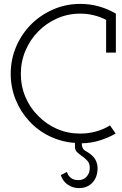

<svg xmlns="http://www.w3.org/2000/svg" viewBox="-20 -728 629 986"><path d="M481 135Q481 115 472 96Q463 77 441 61Q430 53 418 46.5Q406 40 401 22Q401 20 400.5 16.5Q400 13 400 8Q448 7 491.5 -6.5Q535 -20 574 -42L545 -84Q511 -63 472 -52.5Q433 -42 391 -42Q328 -42 273 -66Q218 -90 177 -132Q135 -173 111 -229Q87 -285 87 -349Q87 -412 111 -468.5Q135 -525 177 -567Q218 -609 273.5 -633.5Q329 -658 392 -658Q427 -658 460.5 -650Q494 -642 525 -626V-458H575V-658Q534 -682 488.5 -695Q443 -708 392 -708Q318 -708 253 -679.5Q188 -651 140 -603Q91 -554 63 -488.5Q35 -423 35 -349Q35 -279 60.5 -216Q86 -153 131 -105Q175 -57 235.5 -28Q296 1 365 6V26Q365 44 377 54.5Q389 65 403 75Q417 85 429 98Q441 111 441 134Q441 161 425 179Q409 197 382 197Q359 197 344 185.5Q329 174 324 155L292 171Q303 204 329 221Q355 238 385 238Q428 238 454.5 210Q481 182 481 135Z"/></svg>

Font: Josefin Slab Medium
Style: Regular
Weight: 500
Designer: Santiago Orozco
Foundry: Typemade
Version: Version 2.000